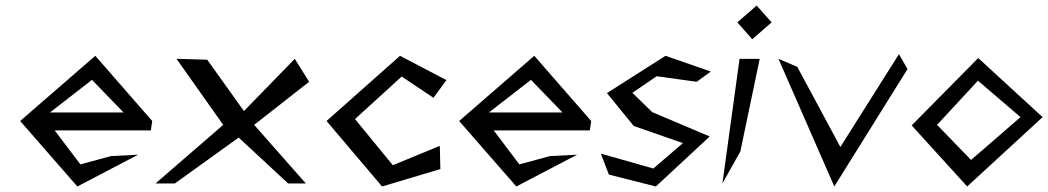

<svg xmlns="http://www.w3.org/2000/svg" viewBox="-20 -664 3794 695"><path d="M178 -192H526L531 -226L325 -462L53 -226L260 11L480 -104L382 -99L271 -69ZM427 -257H161L313 -375Z M1047 -451 863 -262 730 -448 619 -451 788 -212 543 0H613L844 -166L1023 0H1087L900 -212L1099 -368Z M1162 -226 1363 11 1574 -52 1572 -136 1402 -66 1265 -233 1434 -387 1549 -310 1596 -374 1428 -462Z M1767 -192H2115L2120 -226L1914 -462L1642 -226L1849 11L2069 -104L1971 -99L1860 -69ZM2016 -257H1750L1902 -375Z M2274 -208 2452 -146 2345 -54 2155 -108 2184 -32 2354 11 2549 -170 2341 -258 2269 -328 2357 -388 2502 -368 2553 -405 2389 -462 2177 -327Z M2649 -583 2703 -522 2773 -583 2719 -644ZM2660 -116 2730 -451H2657L2595 0Z M2866 -422 2798 -451 3000 11 3265 -414 3234 -468 3022 -132Z M3372 -212 3520 -372 3674 -240 3495 -85ZM3280 -210 3481 11 3754 -240 3521 -454Z"/></svg>

Font: Stormblade
Style: Obl
Weight: 400
Designer: Mew Too
Foundry: Cannot Into Space Fonts
Version: Version 0.77